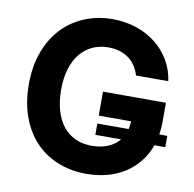

<svg xmlns="http://www.w3.org/2000/svg" viewBox="-82 -821 925 914"><g transform="rotate(10 380.5 -363.5)"><path d="M390.6 -737.2Q452.4 -737.2 505.9 -719.1Q559.3 -701 600.3 -668.5Q641.3 -636 667.8 -591.1Q694.2 -546.2 701.7 -492.2H545.5Q538 -517.8 524.5 -538Q511 -558.2 491.7 -572.3Q472.3 -586.3 447.6 -593.8Q422.9 -601.2 393.1 -601.2Q351.6 -601.2 317.1 -585.4Q282.7 -569.6 258 -539.4Q233.3 -509.2 219.8 -465.2Q206.3 -421.2 206.3 -364.3Q206.3 -307.5 219.5 -263.1Q232.6 -218.8 257.1 -188.2Q281.6 -157.7 316.4 -141.9Q351.2 -126.1 394.5 -126.1Q440 -126.1 473.7 -140.3Q507.5 -154.5 528.8 -180.4H404.1V-235.1H555.4Q560 -253.9 560.4 -273.4H404.1V-389.2H708.5V-297.6Q708.5 -281.2 707.2 -265.6Q706 -250 703.5 -235.1H742.2V-180.4H689.6Q673.7 -135.3 645.4 -100Q617.2 -64.6 579.2 -40.1Q541.2 -15.6 494.1 -2.8Q447.1 9.9 393.8 9.9Q317.1 9.9 253.7 -16Q190.3 -41.9 145.2 -90.2Q100.1 -138.5 75.3 -207.6Q50.4 -276.6 50.4 -362.9Q50.4 -451.3 76.5 -521Q102.6 -590.6 148.4 -638.5Q194.2 -686.4 256.4 -711.8Q318.5 -737.2 390.6 -737.2Z"/></g></svg>

Font: Cannonade
Style: Bold
Weight: 700
Designer: Rasmus Andersson
Foundry: rsms
Version: Version 3.012;git-f93a4a705